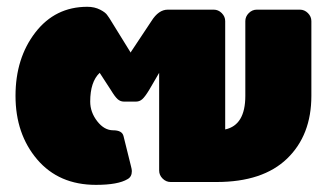

<svg xmlns="http://www.w3.org/2000/svg" viewBox="-20 -528 961 557"><path d="M25 -250Q25 -359.2 82.5 -433.8Q140 -508.3 233.3 -508.3Q254.2 -508.3 270.4 -500Q286.7 -491.7 291.7 -483.3L297.5 -475L358.3 -376.7V-375L419.2 -466.7Q440 -500 466.7 -500H600Q613.3 -500 623.3 -490Q633.3 -480 633.3 -466.7V-152.5Q691.7 -165 691.7 -250V-466.7Q691.7 -480 701.7 -490Q711.7 -500 725 -500H850Q863.3 -500 873.3 -490Q883.3 -480 883.3 -466.7V-250Q883.3 -135.8 812.9 -67.9Q742.5 0 608.3 0H475Q461.7 0 451.7 -10Q441.7 -20 441.7 -33.3V-316.7L412.5 -266.7Q400.8 -247.5 392.9 -240.4Q385 -233.3 375 -233.3H358.3H339.2Q329.2 -233.3 321.2 -240.4Q313.3 -247.5 301.7 -266.7L269.2 -316.7Q241.7 -290.8 241.7 -233.3Q241.7 -202.5 262.1 -176.2Q282.5 -150 308.3 -150Q334.2 -150 338.3 -133.3L360 -45.8Q362.5 -36.7 362.5 -31.7Q362.5 -15 350 -8.3Q322.5 8.3 258.3 8.3Q150.8 8.3 87.9 -65.4Q25 -139.2 25 -250Z"/></svg>

Font: BoonTook Mon
Style: Regular
Weight: 400
Designer: Sungsit Sawaiwan
Foundry: FontUni
Version: Version 3.0